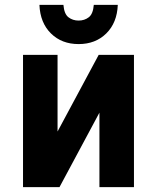

<svg xmlns="http://www.w3.org/2000/svg" viewBox="-20 -764 640 784"><path d="M74 0V-540H215V-227L383 -540H527V0H386V-304L223 0ZM301 -584Q232 -584 188 -627.5Q144 -671 141 -744H239Q242 -707 259.5 -693.5Q277 -680 301 -680Q325 -680 342.5 -693.5Q360 -707 363 -744H461Q458 -671 414 -627.5Q370 -584 301 -584Z"/></svg>

Font: Geist Mono UltraBlack
Style: Regular
Weight: 900
Monospace: yes
Designer: Basement.studio, Andrés Briganti, Mateo Zaragoza
Foundry: Basement.studio, Vercel, Andrés Briganti, Guido Ferreyra, Mateo Zaragoza
Version: Version 1.400; ttfautohint (v1.8.4.7-5d5b)